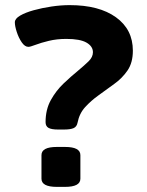

<svg xmlns="http://www.w3.org/2000/svg" viewBox="-20 -728 575 750"><path d="M207 -222Q181 -222 169.5 -228.5Q158 -235 158 -251Q158 -300 178.5 -337Q199 -374 228.5 -402Q258 -430 285 -452Q309 -472 326 -488.5Q343 -505 343 -524Q343 -547 318 -561.5Q293 -576 239 -576Q202 -576 171 -568.5Q140 -561 119 -553Q98 -545 91 -545Q77 -545 65 -562.5Q53 -580 45.5 -603Q38 -626 38 -641Q38 -655 58.5 -667Q79 -679 111.5 -688Q144 -697 181 -702.5Q218 -708 252 -708Q367 -708 433 -660.5Q499 -613 499 -530Q499 -483 478 -452.5Q457 -422 426 -400Q395 -378 364 -355Q336 -335 313 -310Q290 -285 283 -249Q280 -233 267.5 -227.5Q255 -222 230 -222ZM202 2Q142 2 142 -30V-122Q142 -154 202 -154H234Q294 -154 294 -122V-30Q294 2 234 2Z"/></svg>

Font: Asap Expanded
Style: Bold
Weight: 700
Width: 7
Designer: Pablo Cosgaya
Foundry: Omnibus-Type
Version: Version 3.001; ttfautohint (v1.8.4.7-5d5b)